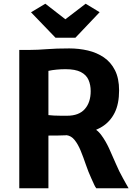

<svg xmlns="http://www.w3.org/2000/svg" viewBox="-20 -1011 734 1031"><path d="M497 0Q490.5 -8.5 485.8 -19.2Q481 -30 470 -54Q454.5 -87.5 441.2 -126.5Q428 -165.5 413.5 -201Q399 -236.5 380 -260Q362.5 -281.5 338 -285Q335.5 -285 332.5 -284.5Q299 -283 240 -283V0H83.5V-743H142.5Q180.5 -743 231 -747Q281.5 -751 352 -751Q404 -751 452 -739.8Q500 -728.5 537.8 -702.8Q575.5 -677 597.5 -633.5Q619.5 -590 619.5 -525.5Q619.5 -453 595.5 -405.2Q571.5 -357.5 528 -330.5Q513 -321.5 496 -314Q512 -302.5 525.5 -283.5Q547.5 -253.5 565.8 -214Q584 -174.5 601.8 -132.5Q619.5 -90.5 640 -54.5Q647.5 -40.5 655.2 -27Q663 -13.5 670.5 0ZM240 -393Q250.5 -391.5 269.5 -390.5Q288.5 -389.5 308 -389.5H340Q403.5 -389.5 435.2 -425.2Q467 -461 467 -521.5Q467 -555.5 455.2 -582.2Q443.5 -609 414 -624.2Q384.5 -639.5 331.5 -639.5Q308 -639.5 284 -637.2Q260 -635 240 -630.5ZM278 -808.5 146.5 -945 223.5 -991 331 -907.5 440 -991 515 -945.5 385 -808.5Z"/></svg>

Font: Koeln Type Sans
Style: Bold
Weight: 700
Designer: Eben Sorkin
Foundry: Eben Sorkin
Version: Version 2.001